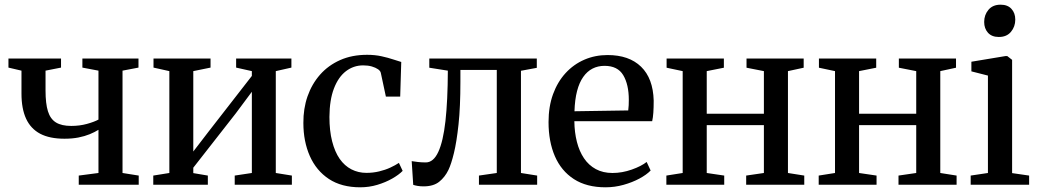

<svg xmlns="http://www.w3.org/2000/svg" viewBox="-20 -787 4425 818"><path d="M315.5 0V-39L399.5 -50V-234Q383.5 -224 362.2 -215.2Q341 -206.5 314.2 -201.2Q287.5 -196 254.5 -196Q191.5 -196 151.2 -217.2Q111 -238.5 91.2 -281.2Q71.5 -324 71.5 -388V-486L16 -499V-537.5H240V-499L174 -486V-401Q174 -346 184.2 -313Q194.5 -280 218.5 -265.2Q242.5 -250.5 283.5 -250.5Q319 -250.5 350 -259Q381 -267.5 399.5 -277.5V-486L331 -499V-537.5H570V-499L502 -486V-50L571 -39V0Z M633 0V-39L701.5 -50V-484L634 -499V-537.5H877V-499L803.5 -484V-141.5L868 -225.5L1053 -463.5V-484L986 -499V-537.5H1221.5V-499L1155 -484V-50L1223.5 -39V0H980V-39L1053 -50V-396L984.5 -304L803.5 -72.5V-49.5L865.5 -39V0Z M1515 11Q1435 11 1381.2 -24.5Q1327.5 -60 1300 -122.2Q1272.5 -184.5 1272.5 -263Q1272 -324 1290.2 -376.5Q1308.5 -429 1343.5 -468.8Q1378.5 -508.5 1429 -531Q1479.5 -553.5 1544 -553.5Q1577.5 -553.5 1605.8 -547.2Q1634 -541 1655.2 -533.8Q1676.5 -526.5 1689.5 -523L1685 -375.5H1624L1602.5 -476Q1601 -484.5 1590.8 -491.8Q1580.5 -499 1564.2 -503.8Q1548 -508.5 1527.5 -508.5Q1486.5 -508.5 1454 -483.8Q1421.5 -459 1402.8 -410.2Q1384 -361.5 1383.5 -289Q1383.5 -230 1395 -185Q1406.5 -140 1427.2 -110.2Q1448 -80.5 1477.2 -65.5Q1506.5 -50.5 1541 -50.5Q1569.5 -50.5 1595.5 -56.8Q1621.5 -63 1643 -73Q1664.5 -83 1679.5 -93L1695.5 -59Q1679.5 -42.5 1651 -26.2Q1622.5 -10 1587.5 0.5Q1552.5 11 1515 11Z M1784.5 7Q1770.5 7 1759 5Q1747.5 3 1740.5 0.5L1734 -100.5Q1744.5 -98.5 1760.8 -96.8Q1777 -95 1794 -95Q1826.5 -95 1847.2 -139.5Q1868 -184 1877.8 -271Q1887.5 -358 1888 -486L1809 -498.5V-537.5H2267V-498L2199.5 -485.5V-50L2268.5 -39V0H2020.5V-39L2096.5 -50V-489H1941.5V-438Q1941.5 -331.5 1933.5 -257Q1925.5 -182.5 1914 -135.2Q1902.5 -88 1890.5 -63Q1875.5 -32 1851 -12.5Q1826.5 7 1784.5 7Z M2560 11Q2479 11 2425 -24Q2371 -59 2344 -121.5Q2317 -184 2317 -267Q2317 -333 2336.2 -385.8Q2355.5 -438.5 2389.8 -475.8Q2424 -513 2469.8 -532.8Q2515.5 -552.5 2568.5 -552.5Q2660 -552.5 2711.2 -502.8Q2762.5 -453 2765 -358.5Q2765 -328.5 2763.5 -307.2Q2762 -286 2758.5 -270.5H2427Q2427.5 -223 2437.8 -182.8Q2448 -142.5 2468 -112.8Q2488 -83 2518.5 -66.5Q2549 -50 2589.5 -50Q2630.5 -50 2671.5 -64.5Q2712.5 -79 2735 -97L2752 -60.5Q2734.5 -42.5 2704.2 -26.2Q2674 -10 2636.5 0.5Q2599 11 2560 11ZM2427.5 -313 2656.5 -316.5Q2658 -326.5 2658.5 -338.8Q2659 -351 2659 -361.5Q2659 -427 2635.2 -466.8Q2611.5 -506.5 2555.5 -506.5Q2527.5 -506.5 2504.5 -494.8Q2481.5 -483 2464.8 -459.2Q2448 -435.5 2438.5 -399Q2429 -362.5 2427.5 -313Z M2819 0V-39L2888.5 -50V-484L2820 -498.5V-537.5H3064V-498.5L2991 -484V-302.5H3234.5V-484L3160.5 -498.5V-537.5H3404V-498.5L3337 -484V-50L3406.5 -39V0H3159V-39L3234.5 -50V-254H2991V-50L3065.5 -39V0Z M3468 0V-39L3537.5 -50V-484L3469 -498.5V-537.5H3713V-498.5L3640 -484V-302.5H3883.5V-484L3809.5 -498.5V-537.5H4053V-498.5L3986 -484V-50L4055.5 -39V0H3808V-39L3883.5 -50V-254H3640V-50L3714.5 -39V0Z M4115.5 0V-39L4189 -50V-465L4118.5 -483V-524L4263 -548H4271.5L4292 -532V-49.5L4364.5 -39V0ZM4235 -629.5Q4205.5 -629.5 4189.2 -647.5Q4173 -665.5 4173 -693.5Q4173 -723.5 4191.2 -745.2Q4209.5 -767 4242.5 -767H4243.5Q4273 -767 4289.2 -749.2Q4305.5 -731.5 4305.5 -703.5Q4305.5 -673.5 4287.2 -651.5Q4269 -629.5 4236 -629.5Z"/></svg>

Font: Merriweather 60pt
Style: Regular
Weight: 400
Version: Version 2.100